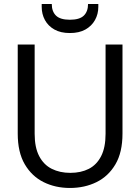

<svg xmlns="http://www.w3.org/2000/svg" viewBox="-20 -921 696 953"><path d="M327 12Q255 12 196.5 -17Q138 -46 103 -105.5Q68 -165 68 -258V-700H152V-257Q152 -189 174.5 -146Q197 -103 237 -83Q277 -63 329 -63Q382 -63 421 -83Q460 -103 482 -146Q504 -189 504 -257V-700H588V-258Q588 -165 553 -105.5Q518 -46 459 -17Q400 12 327 12ZM327 -757Q281 -757 250 -774.5Q219 -792 203 -821.5Q187 -851 187 -887V-901H237Q237 -864 258 -843.5Q279 -823 327 -823Q375 -823 396 -843.5Q417 -864 417 -901H468V-887Q468 -851 451.5 -821.5Q435 -792 404 -774.5Q373 -757 327 -757Z"/></svg>

Font: DVN - DM Sans
Style: Regular
Weight: 400
Designer: Colophon Foundry, Jonny Pinhorn
Foundry: Colophon Foundry
Version: Version 4.004;gftools[0.9.30]